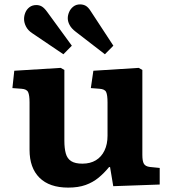

<svg xmlns="http://www.w3.org/2000/svg" viewBox="-20 -840 783 874"><path d="M290.5 14Q205 14 159.7 -31Q114.5 -76 114.5 -158V-374Q114.5 -406 108.2 -420.2Q102 -434.5 77.5 -436L36.5 -439L45 -518L256.5 -531L273 -521.5V-199Q273 -165 279.5 -141.5Q286 -118 304 -106.5Q322 -95 355 -95Q391 -95 416.5 -110.5Q442 -126 455.7 -154.8Q469.5 -183.5 469.5 -222V-373.5Q469.5 -407.5 463.2 -421Q457 -434.5 432.5 -436L393.5 -439L405 -518L611.5 -531L628 -521.5V-135Q628 -106.5 635 -94.5Q642 -82.5 662 -80L707 -75.5V0L495.5 7.5L481 -79.5H476.5Q454 -52 428.5 -31Q403 -10 369.8 2Q336.5 14 290.5 14ZM268.5 -593 126.5 -689Q107.5 -701.5 98.5 -719Q89.5 -736.5 89.5 -753.5Q89.5 -768.5 95.5 -783Q101.5 -797.5 114.2 -807.3Q127 -817 145.5 -817Q159.5 -817 170.7 -810.3Q182 -803.5 195 -785.5L307 -632ZM457.5 -593 324 -696Q305 -710.5 296.8 -726.3Q288.5 -742 288.5 -757Q288.5 -771 294.8 -785.5Q301 -800 313.8 -810Q326.5 -820 344.5 -820Q359 -820 370.5 -813.5Q382 -807 393.5 -788.5L496 -632Z"/></svg>

Font: Literata Variable Black
Style: Regular
Weight: 900
Designer: Latin by Veronika Burian and Jose Scaglione. Greek by Irene Vlachou. Cyrillic by Vera Evstafieva.
Foundry: TypeTogether
Version: Version 3.021